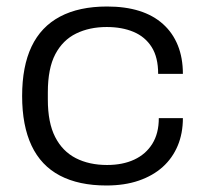

<svg xmlns="http://www.w3.org/2000/svg" viewBox="-20 -558 630 590"><path d="M307 12Q222 12 164 -18.5Q106 -49 77 -110.5Q48 -172 48 -263Q48 -354 77 -415Q106 -476 164.5 -507Q223 -538 309 -538Q365 -538 408 -524.5Q451 -511 481 -484Q511 -457 526.5 -418.5Q542 -380 542 -331H466Q466 -382 446 -413.5Q426 -445 390.5 -460Q355 -475 308 -475Q255 -475 214 -455Q173 -435 150 -391.5Q127 -348 127 -274V-252Q127 -181 149.5 -137Q172 -93 213 -72Q254 -51 309 -51Q357 -51 392.5 -67.5Q428 -84 448 -116Q468 -148 468 -195H542Q542 -148 526 -110Q510 -72 480 -45Q450 -18 406.5 -3Q363 12 307 12Z"/></svg>

Font: Archivo SemiExpanded Light
Style: Regular
Weight: 300
Width: 6
Designer: Hector Gatti
Foundry: Omnibus-Type
Version: Version 2.001